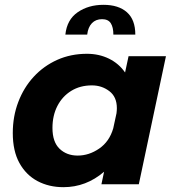

<svg xmlns="http://www.w3.org/2000/svg" viewBox="-20 -764 708 796"><path d="M243 12Q183 12 135.5 -13.2Q88 -38.5 60.5 -88.2Q33 -138 33 -212.5Q33 -281.5 55.8 -341.2Q78.5 -401 119.8 -445.8Q161 -490.5 217.2 -515.8Q273.5 -541 340.5 -541Q390.5 -541 431.8 -520.8Q473 -500.5 498.5 -463.5L513 -531H668L555.5 0H400.5L411.5 -52Q337 12 243 12ZM197.5 -233.5Q197.5 -175.5 227 -147.2Q256.5 -119 302 -119Q349 -119 391.2 -148Q433.5 -177 449.5 -232L463 -294.5Q464.5 -306.5 464.5 -315.5Q464.5 -362.5 433.2 -386.2Q402 -410 361 -410Q312 -410 275.2 -387.2Q238.5 -364.5 218 -324.8Q197.5 -285 197.5 -233.5ZM251 -620.5Q257.5 -682.5 302 -713.2Q346.5 -744 409 -744Q471.5 -744 506.2 -713.2Q541 -682.5 541 -620.5H450Q450 -651 439.2 -667.8Q428.5 -684.5 403 -684.5Q377 -684.5 361 -667.8Q345 -651 341.5 -620.5Z"/></svg>

Font: Epilogue
Style: Bold Italic
Weight: 700
Italic angle: -12°
Designer: Tyler Finck
Foundry: Etcetera Type Co
Version: Version 2.111; ttfautohint (v1.8.3)